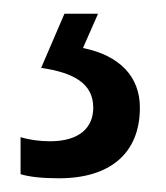

<svg xmlns="http://www.w3.org/2000/svg" viewBox="-20 -20 242 280"><path d="M184 137C184 92 155 61 101 50L123 0H74L40 79C88 86 116 102 116 137C116 166 96 186 53 186C38 186 23 184 10 180V234C23 238 42 240 66 240C140 240 184 204 184 137Z"/></svg>

Font: Noto Sans Sinhala UI ExtraCondensed
Style: Regular
Weight: 400
Width: 2
Designer: Jelle Bosma - Monotype Design Team
Foundry: Monotype Imaging Inc.
Version: Version 2.006